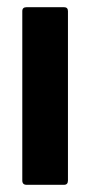

<svg xmlns="http://www.w3.org/2000/svg" viewBox="-20 -514 251 534"><path d="M54 0Q42 0 42 -12V-483Q42 -494 54 -494H158Q169 -494 169 -483V-12Q169 0 158 0Z"/></svg>

Font: Sofia Sans Condensed ExtraBold
Style: Regular
Weight: 800
Designer: Botio Nikoltchev, Ani Petrova
Foundry: lettersoup
Version: Version 4.101